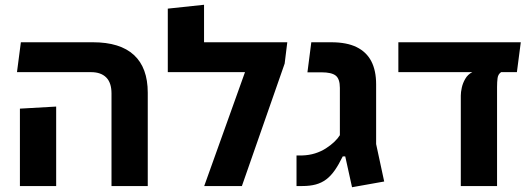

<svg xmlns="http://www.w3.org/2000/svg" viewBox="-20 -780 2225 805"><path d="M447.5 0V-388.2Q447.5 -433 425.4 -455.2Q403.2 -477.5 361.8 -477.5H51.2L67.5 -602.8H369.8Q483.5 -602.8 541.5 -549.5Q599.5 -496.2 599.5 -391.2V0ZM63.5 0V-324.5L215.5 -333.2V0Z M835.5 -602.8H1184.5L1173.5 -513.5L994.2 0H836.2L1007.2 -477.5H683.5V-743.8L835.5 -760Z M1456 5 1427.5 -124.2H1417Q1400.2 -89.8 1383.5 -65.9Q1366.8 -42 1347.5 -27.6Q1328.2 -13.2 1304 -6.6Q1279.8 0 1247.2 0H1223.2V-128.2H1246.5Q1275.5 -129 1300.8 -136.9Q1326 -144.8 1346.5 -158Q1367 -171.2 1381.9 -185.5Q1396.8 -199.8 1405 -213.2V-411.5Q1405 -449.2 1387.6 -463Q1370.2 -476.8 1327.8 -476.8H1269L1285.2 -602.8H1368.8Q1433.8 -602.8 1475.1 -582.5Q1516.5 -562.2 1536.8 -523.1Q1557 -484 1557 -426.5V-176L1590.8 -19Z M1650.2 -477.5V-602.8H2163.5L2147.2 -477.5ZM1912 0V-379.2Q1912 -393 1916.1 -412.2Q1920.2 -431.5 1930.8 -449.6Q1941.2 -467.8 1960.2 -477.5H2081Q2068.5 -469 2066.2 -452.9Q2064 -436.8 2064 -415.2V0Z"/></svg>

Font: Noto Sans Hebrew Light
Style: Regular
Weight: 100
Version: Version 3.000